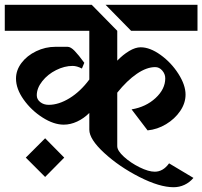

<svg xmlns="http://www.w3.org/2000/svg" viewBox="-34 -709 847 804"><path d="M457 -580V-455Q481 -480 507 -495.5Q533 -511 555 -511Q594 -511 638.5 -479Q683 -447 713 -400Q743 -353 743 -313Q743 -277 720.5 -244Q698 -211 661.5 -189Q625 -167 584 -163L517 -251Q577 -261 617.5 -298.5Q658 -336 658 -381Q658 -399 645.5 -413.5Q633 -428 616 -428Q580 -428 539 -400Q498 -372 457 -321V-97Q457 -78 485 -52.5Q513 -27 550.5 -8.5Q588 10 614 10Q649 10 674 -25L776 36Q760 55 738.5 65Q717 75 693 75Q634 75 549.5 32Q465 -11 402.5 -68.5Q340 -126 340 -166V-236Q317 -213 289 -200Q261 -187 233 -187Q191 -187 144 -217Q97 -247 65 -292Q33 -337 33 -380Q33 -415 56 -445.5Q79 -476 117.5 -494.5Q156 -513 198 -513H249Q262 -513 278.5 -496Q295 -479 319 -446L309 -422Q288 -433 270 -433Q236 -433 201 -415.5Q166 -398 143 -369Q120 -340 120 -310Q120 -293 134.5 -281.5Q149 -270 170 -270Q212 -270 257.5 -298Q303 -326 340 -376V-580H-14V-689H350ZM793 -580H515L408 -689H793ZM155 -130 235 -49 155 32 74 -49Z"/></svg>

Font: Amita
Style: Bold
Weight: 700
Designer: Eduardo Rodriguez Tunni, Modular Infotech, Brian J. Bonislawsky
Foundry: Eduardo Rodriguez Tunni, Modular Infotech, Brian J. Bonislawsky
Version: Version 1.003